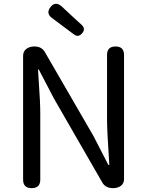

<svg xmlns="http://www.w3.org/2000/svg" viewBox="-20 -974 762 994"><path d="M622.1 -689.5V-46.9Q622.1 -24.4 606 -12.2Q589.8 0 565.4 0Q527.3 0 510.7 -27.3L259.8 -462.9L180.7 -614.3H176.8Q177.7 -590.8 181.2 -543.5Q184.6 -496.1 186.5 -457.5Q188.5 -418.9 188.5 -384.8V-43.9Q188.5 0 143.6 0Q99.6 0 99.6 -43.9V-684.6Q99.6 -708 116.2 -720.7Q132.8 -733.4 158.2 -733.4Q195.3 -733.4 211.9 -705.1L462.9 -271.5L541 -120.1H545.9Q534.2 -297.9 534.2 -351.6V-689.5Q534.2 -733.4 578.1 -733.4Q622.1 -733.4 622.1 -689.5ZM298.8 -941.4Q340.8 -901.4 402.3 -845.7Q425.8 -824.2 404.3 -800.8Q384.8 -778.3 361.3 -796.9L249 -880.9Q215.8 -905.3 242.2 -938.5Q266.6 -968.8 298.8 -941.4Z"/></svg>

Font: GenSenMaruGothic TW TTF Regular
Style: Regular
Weight: 400
Version: Version 1.301